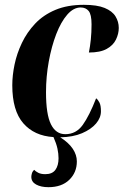

<svg xmlns="http://www.w3.org/2000/svg" viewBox="-20 -561 513 797"><path d="M181 216Q150 216 130 205Q110 194 110 173Q110 167 112.5 158.5Q115 150 122 144Q127 150 138.5 156Q150 162 168 162Q197 162 210 144Q223 126 223 96Q223 77 218.5 56Q214 35 202 8Q122 3 76.5 -49.5Q31 -102 31 -207Q31 -248 40.5 -293.5Q50 -339 71 -383Q92 -427 126 -463Q160 -499 210 -520Q260 -541 328 -541Q383 -541 414.5 -528Q446 -515 459.5 -493Q473 -471 473 -445Q473 -421 461.5 -397Q450 -373 423 -358Q396 -343 349 -343Q354 -368 357 -397Q360 -426 360 -460Q360 -501 348 -515.5Q336 -530 315 -530Q285 -530 259 -500Q233 -470 213.5 -419.5Q194 -369 182.5 -306Q171 -243 171 -178Q171 -86 191.5 -45Q212 -4 251 -4Q296 -4 323.5 -42.5Q351 -81 379 -153Q387 -147 393 -135Q399 -123 399 -99Q399 -72 378.5 -48Q358 -24 320.5 -8Q283 8 230 9Q265 31 282 56.5Q299 82 299 109Q299 155 267.5 185.5Q236 216 181 216Z"/></svg>

Font: Noto Serif Display ExtraCondensed ExtraBold
Style: Italic
Weight: 800
Width: 2
Italic angle: -12°
Designer: Monotype Design Team
Foundry: Monotype Imaging Inc.
Version: Version 2.009